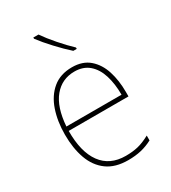

<svg xmlns="http://www.w3.org/2000/svg" viewBox="-189 -862 862 968"><g transform="rotate(-30 242.5 -377.5)"><path d="M255 -538Q317 -538 355.5 -504.5Q394 -471 411.5 -416Q429 -361 429 -294V-268H81Q80 -146 128 -80.5Q176 -15 268 -15Q308 -15 339.5 -22.5Q371 -30 410 -51V-23Q378 -6 344 2Q310 10 268 10Q193 10 146 -24.5Q99 -59 77 -120Q55 -181 55 -261Q55 -338 76.5 -401Q98 -464 142.5 -501Q187 -538 255 -538ZM255 -513Q182 -513 136 -457.5Q90 -402 82 -293H403Q403 -356 387.5 -406Q372 -456 339 -484.5Q306 -513 255 -513ZM192 -765Q216 -730 253 -687.5Q290 -645 323 -614V-606H303Q268 -637 228 -680Q188 -723 162 -758V-765Z"/></g></svg>

Font: Noto Sans Bengali SemiCondensed Thin
Style: Regular
Weight: 100
Width: 4
Designer: Joana Ranito - Universal Thirst; Jelle Bosma - Monotype Design Team
Foundry: Universal Thirst ehf.
Version: Version 3.000; ttfautohint (v1.8.4.7-5d5b)